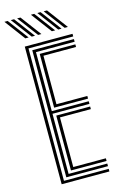

<svg xmlns="http://www.w3.org/2000/svg" viewBox="-158 -1021 666 1078"><g transform="rotate(-15 175.0 -482.0)"><path d="M59.5 0V-800H337V-784.8H77V-15.2H337V0ZM94.8 -30.8V-769.5H337V-754H112.2V-410.8H327V-395.5H112.2V-46H337V-30.8ZM130 -426.2V-738.8H337V-723.5H147.5V-441.5H327V-426.2ZM130 -61.2V-380.2H327V-365H147.5V-76.5H337V-61.2ZM148.8 -844 59 -964H78.2L168 -844ZM74.5 -844 -15 -964H4L93.8 -844ZM111.8 -844 22 -964H41.2L130.8 -844ZM303 -844 213.2 -964H232.5L322 -844ZM228.8 -844 139 -964H158.2L248 -844ZM265.8 -844 176.2 -964H195.2L285 -844Z"/></g></svg>

Font: Big Shoulders Inline Text Medium
Style: Regular
Weight: 500
Designer: Patric King
Foundry: XO Type Co
Version: Version 1.000